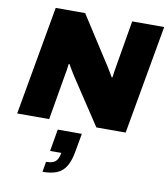

<svg xmlns="http://www.w3.org/2000/svg" viewBox="-105 -776 1044 1194"><g transform="rotate(10 417.0 -179.0)"><path d="M27 0 149 -688H335L504 -425Q515 -409 526.5 -390.5Q538 -372 548.5 -354.5Q559 -337 567 -323L572 -325Q574 -345 576.5 -360.5Q579 -376 582 -394L632 -688H834L712 0H527L336 -289Q327 -303 315 -323Q303 -343 294 -359L289 -358Q287 -336 283.5 -316Q280 -296 278 -286L229 0ZM245 330 256 265Q296 265 314.5 249.5Q333 234 340 194H269L293 55H445L425 167Q415 227 394 263Q373 299 337 314.5Q301 330 245 330Z"/></g></svg>

Font: Archivo SemiBold Black
Style: Italic
Weight: 900
Italic angle: -10°
Version: Version 2.001